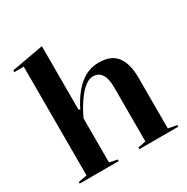

<svg xmlns="http://www.w3.org/2000/svg" viewBox="-168 -891 1011 1037"><g transform="rotate(-30 337.0 -372.5)"><path d="M651 -10V0H408V-10L457 -20V-359Q457 -412 439 -439Q421 -466 387 -466Q364 -466 340 -448.5Q316 -431 295 -403.5Q274 -376 257 -347Q240 -318 230 -294V-20L279 -10V0H36V-10L90 -20V-698H31V-709L230 -745V-351L238 -344Q263 -395 294.5 -433.5Q326 -472 364.5 -493.5Q403 -515 451 -515Q492 -515 520 -502.5Q548 -490 564.5 -466.5Q581 -443 589 -410.5Q597 -378 597 -339V-20Z"/></g></svg>

Font: Kalnia Medium
Style: Regular
Weight: 500
Designer: Frida Medrano
Foundry: Frida Medrano
Version: Version 1.105